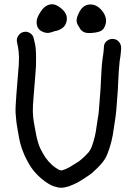

<svg xmlns="http://www.w3.org/2000/svg" viewBox="-20 -828 640 900"><path d="M350 -703C356.7 -687 368.3 -677.3 385 -674C393 -672.7 403 -672.7 415 -674C423.7 -674.7 431.7 -676 439 -678C455 -681.3 465.8 -690.2 471.5 -704.5C477.2 -718.8 478.7 -731.7 476 -743C472 -759 464 -773 452 -785C438 -799.7 422.3 -807 405 -807C382.3 -807.7 364.7 -796 352 -772C344 -756.7 339.7 -744 339 -734C339 -722 342.7 -711.7 350 -703ZM236 -682C247.3 -683.3 258.5 -687.5 269.5 -694.5C280.5 -701.5 287.7 -711.3 291 -724C297.7 -747.3 290.7 -768 270 -786C255.3 -799.3 241 -806.7 227 -808C207.7 -808.7 190.7 -799.7 176 -781C169.3 -771.7 164 -763 160 -755C152 -739.7 149.7 -725 153 -711C155.7 -697.7 163 -687.8 175 -681.5C187 -675.2 198.3 -672.7 209 -674C217.7 -675.3 226.7 -678 236 -682ZM90 -678C79.3 -675.3 71 -669.2 65 -659.5C59 -649.8 57.3 -639.7 60 -629L64 -609C66.7 -597.7 68.3 -581 69 -559C69 -535 67.7 -511 65 -487C63 -461.7 60.3 -428.7 57 -388C53.7 -346 52.3 -316.3 53 -299C54.3 -281.7 55.7 -267 57 -255C59 -243.7 61 -231.3 63 -218C65 -204.7 67.3 -191.3 70 -178C72.7 -164 77 -148 83 -130C89.7 -110.7 98.3 -91.3 109 -72C119.7 -51.3 132.3 -33 147 -17C161.7 -1 176.7 12.3 192 23C208.7 35 223 42.7 235 46C246.3 50 256.7 52 266 52C276.7 52 288.3 50 301 46C310.3 42.7 318.7 39.3 326 36C333.3 32.7 340.7 29 348 25C354 21 361 16.7 369 12C377.7 6.7 386.3 1 395 -5C405 -11.7 413.3 -18.3 420 -25C426 -30.3 432.3 -36.3 439 -43C446.3 -50.3 453 -57.7 459 -65C465 -72.3 470.7 -80.7 476 -90C481.3 -100 487.3 -115.3 494 -136C500.7 -157.3 505.7 -177.7 509 -197C511.7 -214.3 514.3 -232 517 -250C520.3 -269.3 523 -289.3 525 -310C526.3 -330 528 -351.7 530 -375C532 -398.3 533.3 -421 534 -443C535.3 -465 536.3 -483 537 -497C537.7 -509.7 539 -524.7 541 -542C544.3 -560.7 546.3 -576 547 -588L548 -603C548 -614.3 544.3 -624.2 537 -632.5C529.7 -640.8 520.3 -645.2 509 -645.5C497.7 -645.8 487.8 -642.3 479.5 -635C471.2 -627.7 467 -618.3 467 -607L466 -592C465.3 -583.3 463.7 -570.7 461 -554C458.3 -534 456.7 -516.3 456 -501C455.3 -487 454.3 -469 453 -447C452.3 -425.7 451 -403.7 449 -381C447 -357.7 445.3 -336.3 444 -317C442.7 -298.3 440.3 -280.7 437 -264L429 -210C426.3 -194.7 422.3 -178.3 417 -161C411.7 -144.3 407.7 -133.7 405 -129C402.3 -124.3 399.3 -119.7 396 -115C392 -110.3 387.3 -105.3 382 -100C376 -94.7 370.3 -89.3 365 -84C361 -80.7 355.7 -76.3 349 -71C341.7 -66.3 334.7 -62 328 -58C320.7 -53.3 313.7 -49 307 -45L291 -37C287 -35 281.7 -33 275 -31C272.3 -29.7 270 -29 268 -29C266 -29 263 -29.7 259 -31C255 -32.3 248.3 -36.3 239 -43C228.3 -50.3 217.7 -60 207 -72C197 -83.3 188 -96.3 180 -111C171.3 -125.7 164.7 -140.3 160 -155C155.3 -170.3 152 -183.3 150 -194C147.3 -206 145 -218.5 143 -231.5C141 -244.5 139 -256 137 -266C135.7 -276 134.7 -288.3 134 -303C133.3 -317 134.7 -343.3 138 -382C141.3 -422 144 -455 146 -481C148.7 -507 149.7 -533.3 149 -560C149 -588 147 -610.3 143 -627L138 -648C136 -658.7 130.2 -667 120.5 -673C110.8 -679 100.7 -680.7 90 -678Z"/></svg>

Font: Ruji's Handwriting Font v.2.0
Style: Medium
Weight: 500
Version: Version 2.0